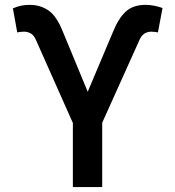

<svg xmlns="http://www.w3.org/2000/svg" viewBox="-20 -757 710 777"><path d="M274.9 0V-259.3L125.5 -595.2Q118.2 -612.8 106.2 -620.6Q94.2 -628.4 77.1 -628.9Q70.3 -628.4 61.5 -627.7Q52.7 -627 49.8 -625.5L32.2 -723.1Q48.8 -730.5 64.9 -733.9Q81.1 -737.3 100.6 -737.3Q143.1 -737.3 176 -714.8Q209 -692.4 233.9 -629.9L335 -385.7L437 -627.4Q459 -682.1 488.5 -709.7Q518.1 -737.3 568.8 -737.3Q586.9 -737.3 604 -733.9Q621.1 -730.5 637.7 -724.6L619.1 -625.5Q616.2 -627 607.7 -627.7Q599.1 -628.4 592.3 -628.9Q575.2 -628.4 563.5 -620.4Q551.8 -612.3 544.4 -595.2L393.6 -260.3V0Z"/></svg>

Font: Inter Cardless Tabular Medium
Style: Regular
Weight: 500
Designer: Rasmus Andersson
Foundry: rsms
Version: Version 4.000;git-4fc901f